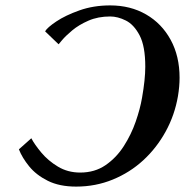

<svg xmlns="http://www.w3.org/2000/svg" viewBox="-20 -679 685 711"><path d="M197 -515 147 -563Q155 -577 188.5 -599.5Q222 -622 274 -640.5Q326 -659 388 -659Q463 -659 521 -625.5Q579 -592 612 -531.5Q645 -471 645 -391Q645 -359 639 -323Q627 -253 593.5 -192Q560 -131 510.5 -85.5Q461 -40 397.5 -14Q334 12 262 12Q200 12 157 -9.5Q114 -31 88 -63Q62 -95 50 -126L96 -167Q108 -144 133 -114Q158 -84 194.5 -62Q231 -40 277 -40Q331 -40 371 -67.5Q411 -95 438.5 -138Q466 -181 482.5 -228.5Q499 -276 506 -317Q518 -385 518 -432Q518 -508 497 -548Q476 -588 446 -603Q416 -618 388 -618Q343 -618 307.5 -602.5Q272 -587 247.5 -566.5Q223 -546 210 -530.5Q197 -515 197 -515Z"/></svg>

Font: Libertinus Serif SemiBold
Style: Italic
Weight: 600
Italic angle: -11.5°
Designer: Philipp H. Poll, Khaled Hosny
Foundry: Caleb Maclennan
Version: Version 7.051;RELEASE